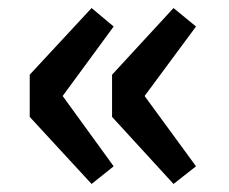

<svg xmlns="http://www.w3.org/2000/svg" viewBox="-20 -525 569 478"><path d="M208 -67 263 -111 136 -286 263 -459 208 -505 54 -339V-234ZM412 -67 468 -111 340 -286 468 -459 412 -505 259 -339V-234Z"/></svg>

Font: Source Han Sans JP
Style: Bold
Weight: 700
Designer: Ryoko NISHIZUKA 西塚涼子 (kana, bopomofo & ideographs); Paul D. Hunt (Latin, Greek & Cyrillic); Sandoll Communications 산돌커뮤니
Foundry: Adobe
Version: Version 2.002;hotconv 1.0.116;makeotfexe 2.5.65601